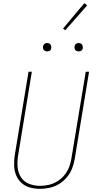

<svg xmlns="http://www.w3.org/2000/svg" viewBox="-20 -1190 616 1218"><path d="M234 8Q265 8 296 1Q327 -6 355 -23Q383 -40 404.5 -66Q426 -92 437.5 -121.5Q449 -151 454 -182L545 -735H524L433 -185Q429 -157 418.5 -130Q408 -103 389 -79.5Q370 -56 344 -40Q318 -24 290 -17.5Q262 -11 234 -11Q198 -11 164.5 -24Q131 -37 112.5 -66.5Q94 -96 91.5 -132.5Q89 -169 95 -205L182 -735H161L74 -208Q69 -175 69.5 -142.5Q70 -110 81.5 -80.5Q93 -51 116 -30Q139 -9 170 -0.5Q201 8 234 8ZM479 -864Q485 -864 491 -866Q497 -868 500.5 -873Q504 -878 505 -884Q506 -892 504 -900Q502 -908 495 -912.5Q488 -917 479 -917Q473 -917 467.5 -915Q462 -913 458 -907.5Q454 -902 453 -897Q452 -888 454 -880Q456 -872 463.5 -868Q471 -864 479 -864ZM279 -864Q285 -864 291 -866Q297 -868 300.5 -873Q304 -878 305 -884Q306 -892 304 -900Q302 -908 295 -912.5Q288 -917 279 -917Q273 -917 267.5 -915Q262 -913 258 -907.5Q254 -902 253 -897Q252 -888 254 -880Q256 -872 263.5 -868Q271 -864 279 -864ZM394 -998 533 -1156 515 -1170 380 -1009Z"/></svg>

Font: Iosevka Sparkle Thin Oblique
Style: Regular
Weight: 100
Italic angle: -9°
Designer: Belleve Invis
Foundry: Belleve Invis
Version: Version 4.5.0; ttfautohint (v1.8.3)